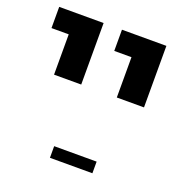

<svg xmlns="http://www.w3.org/2000/svg" viewBox="-131 -705 942 976"><g transform="rotate(20 340.0 -216.5)"><path d="M457.8 -251.8V-469.9H364.6V-584.6H604.9V-251.8ZM118.3 -251.8V-469.9H25.1V-584.6H265.3V-251.8ZM243.2 152.5V89.6H472.9V152.5Z"/></g></svg>

Font: Heebo
Style: Regular
Weight: 400
Designer: Oded Ezer
Foundry: Ezer Type House
Version: Version 3.100